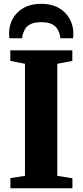

<svg xmlns="http://www.w3.org/2000/svg" viewBox="-20 -1014 446 1034"><path d="M114.5 -67V-670.5L35.5 -686V-743H369.5V-686L288.5 -670.5V-67L370 -54V0H36V-55ZM202 -993.5Q257.5 -993.5 296 -971.5Q334.5 -949.5 354.8 -913.2Q375 -877 375 -834Q375 -826.5 374.8 -820.2Q374.5 -814 373.5 -808H304.5Q304.5 -810.5 304.2 -814.5Q304 -818.5 303 -823Q299.5 -839.5 290.2 -856Q281 -872.5 260.2 -883.5Q239.5 -894.5 202 -894.5Q164.5 -894.5 143.8 -883.5Q123 -872.5 114 -855.8Q105 -839 101 -823Q100 -818.5 99.8 -814.5Q99.5 -810.5 99.5 -808H30.5Q30 -814 29.5 -820.2Q29 -826.5 29 -834Q29 -877.5 49 -913.8Q69 -950 107.8 -971.8Q146.5 -993.5 202 -993.5Z"/></svg>

Font: Merriweather 48pt Black
Style: Regular
Weight: 900
Version: Version 2.100